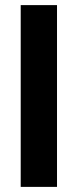

<svg xmlns="http://www.w3.org/2000/svg" viewBox="-20 -731 304 751"><path d="M61 0V-711H203V0Z"/></svg>

Font: Bricolage Grotesque 18pt
Style: Bold
Weight: 700
Designer: Mathieu Triay
Foundry: Atelier Triay
Version: Version 1.000;gftools[0.9.30]